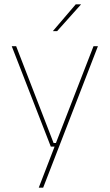

<svg xmlns="http://www.w3.org/2000/svg" viewBox="-20 -700 510 892"><path d="M246.5 -35.5 238 -31 414.5 -485.5H435L180.5 172H160L236.5 -26.5L241.5 -19H216L34.5 -485.5H55L229 -35.5ZM332 -680H356V-679L245.5 -555.5H226V-556Z"/></svg>

Font: Anek Tamil Medium Thin
Style: Regular
Weight: 250
Version: Version 1.003